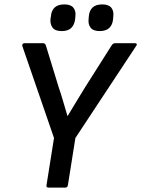

<svg xmlns="http://www.w3.org/2000/svg" viewBox="-20 -851 641 871"><path d="M200 0Q189 0 191 -11L225 -225L81 -643Q80 -648 83 -651.5Q86 -655 90 -655H175Q185 -655 188 -645L246 -456Q257 -424 266.5 -391Q276 -358 286 -325H287Q307 -358 326.5 -390.5Q346 -423 366 -455L487 -646Q493 -655 502 -655H593Q598 -655 600 -651.5Q602 -648 598 -643L322 -225L288 -11Q286 0 277 0ZM432 -710Q403 -710 391 -725.5Q379 -741 382 -765L383 -777Q385 -803 400 -817Q415 -831 444 -831Q473 -831 485 -816Q497 -801 494 -777L493 -765Q491 -739 476 -724.5Q461 -710 432 -710ZM260 -710Q230 -710 218.5 -725.5Q207 -741 209 -765L211 -777Q213 -803 228 -817Q243 -831 272 -831Q301 -831 313 -816Q325 -801 322 -777L321 -765Q318 -739 303.5 -724.5Q289 -710 260 -710Z"/></svg>

Font: Sofia Sans SemiBold
Style: Italic
Weight: 600
Italic angle: -9°
Designer: Botio Nikoltchev, Ani Petrova
Foundry: lettersoup
Version: Version 4.100-B